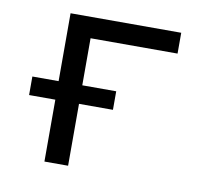

<svg xmlns="http://www.w3.org/2000/svg" viewBox="-64 -591 728 663"><g transform="rotate(10 300.0 -260.0)"><path d="M132 0V-217H40V-282H132V-520H520V-447H215V-282H334V-217H215V0Z"/></g></svg>

Font: Iosevka Extended
Style: Regular
Weight: 400
Width: 7
Monospace: yes
Designer: Belleve Invis
Foundry: Belleve Invis
Version: Version 32.5.0; ttfautohint (v1.8.4)